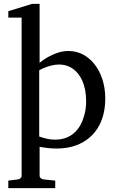

<svg xmlns="http://www.w3.org/2000/svg" viewBox="-20 -758 599 994"><path d="M183 -50V-394C193 -400 204 -405 215 -409C233 -416 260 -424 285 -424C308 -424 328 -419 346 -409C398 -380 426 -315 426 -235C426 -209 423 -184 416 -160C397 -91 352 -35 265 -35C233 -35 207 -43 184 -51ZM273 11C312 11 347 5 378 -7C468 -42 525 -124 525 -248C525 -323 502 -385 468 -427C439 -463 395 -494 335 -494C316 -494 297 -491 279 -485C241 -472 212 -455 185 -433V-738H146L23 -700V-667H92V151C92 163 82 170 71 171L23 177V216H266V177L207 171C196 170 185 163 185 151V2C212 7 242 11 274 11Z"/></svg>

Font: Veleka
Style: Regular
Weight: 400
Designer: Stefan Peev, Context Ltd, 2016; SIL International, 1997-2014.
Foundry: Stefan Peev, Context Ltd, 2016
Version: Version 1.000